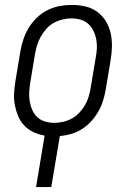

<svg xmlns="http://www.w3.org/2000/svg" viewBox="-20 -548 540 783"><path d="M127 215 162 5Q139 1 117 -9Q95 -19 79 -36Q63 -53 54 -74.5Q45 -96 40.5 -119.5Q36 -143 37.5 -168Q39 -193 43 -218L63 -338Q67 -362 75 -386.5Q83 -411 96.5 -433.5Q110 -456 129.5 -475Q149 -494 172.5 -506Q196 -518 221.5 -523Q247 -528 271 -528Q300 -528 327 -522Q354 -516 375.5 -500.5Q397 -485 411 -462.5Q425 -440 431 -413.5Q437 -387 436.5 -359Q436 -331 431 -302L411 -182Q407 -159 400 -136.5Q393 -114 380.5 -92.5Q368 -71 351.5 -53Q335 -35 314 -21.5Q293 -8 269.5 -1.5Q246 5 224 7L189 215ZM202 -47Q220 -47 239 -51.5Q258 -56 274.5 -65.5Q291 -75 304.5 -89.5Q318 -104 327.5 -121Q337 -138 342 -155.5Q347 -173 350 -191L370 -311Q374 -331 375 -350Q376 -369 372.5 -387.5Q369 -406 361 -422.5Q353 -439 339.5 -451Q326 -463 308 -468Q290 -473 271 -473Q253 -473 234.5 -468.5Q216 -464 199 -454.5Q182 -445 169 -430.5Q156 -416 146.5 -399Q137 -382 131.5 -364.5Q126 -347 123 -329L103 -209Q100 -189 99 -170Q98 -151 101.5 -132.5Q105 -114 112.5 -97.5Q120 -81 133.5 -69Q147 -57 165 -52Q183 -47 202 -47Z"/></svg>

Font: Iosevka Curly Slab Light
Style: Italic
Weight: 300
Italic angle: -9°
Monospace: yes
Designer: Belleve Invis
Foundry: Belleve Invis
Version: Version 22.1.2; ttfautohint (v1.8.4)